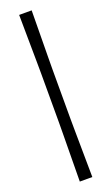

<svg xmlns="http://www.w3.org/2000/svg" viewBox="-165 -773 534 920"><g transform="rotate(-20 102.0 -313.0)"><path d="M70.2 111.8Q71.2 25.2 71.7 -31.5Q72.2 -88.1 72.7 -124.7Q73.2 -161.3 73.2 -188.8Q73.2 -216.3 73.2 -244.8Q73.2 -273.3 73.2 -314.2Q73.2 -354.1 73.2 -382.1Q73.2 -410 73.2 -437.5Q73.2 -465 72.7 -501.6Q72.2 -538.1 71.7 -594.6Q71.2 -651 70.2 -738H134Q133 -651.3 132.5 -594.7Q132 -538 131.5 -501.5Q131 -465 131 -437.5Q131 -410 131 -382.1Q131 -354.1 131 -314.1Q131 -273.2 131 -244.7Q131 -216.2 131 -188.6Q131 -161 131.5 -124.4Q132 -87.8 132.5 -31.7Q133 24.4 134 111.8Z"/></g></svg>

Font: Ojuju ExtraLight
Style: Regular
Weight: 200
Designer: Chisaokwu Joboson, Mirko Velimirovic
Foundry: Udi Foundry
Version: Version 1.000